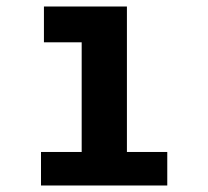

<svg xmlns="http://www.w3.org/2000/svg" viewBox="-20 -570 640 590"><path d="M115 -550H370V-103H494V0H106V-103H231V-168V-440H115Z"/></svg>

Font: JuliaMono Black
Style: Regular
Weight: 900
Monospace: yes
Designer: cormullion
Foundry: corm
Version: Version 0.054; ttfautohint (v1.8.4)